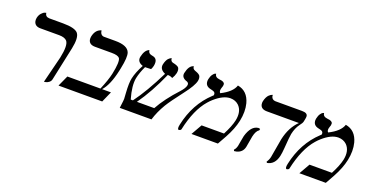

<svg xmlns="http://www.w3.org/2000/svg" viewBox="-33 -1116 3166 1667"><g transform="rotate(20 1550.0 -282.5)"><path d="M378.4 12.2 439.9 -233.9Q465.8 -355.5 437 -389.6Q416.5 -412.6 365.7 -413.1H190.9Q141.1 -413.1 129.9 -453.1Q126 -469.2 129.4 -486.8Q135.3 -514.6 151.4 -532.2Q167.5 -549.8 180.2 -553.7L193.4 -557.1Q196.8 -522 234.9 -521H360.8Q472.7 -521 501.5 -484.9Q529.8 -447.8 508.3 -344.2L441.9 -33.2Q438 -14.6 422.1 -3.2Q406.2 8.3 392.1 10.3Z M839.8 -533.2Q953.1 -533.2 974.6 -476.1Q989.3 -437 966.3 -327.6Q964.4 -317.4 960.9 -301.8Q930.7 -161.6 875 -100.1H957L912.6 0H508.8L554.2 -100.1H859.9Q899.4 -193.8 913.1 -255.9Q938.5 -376 919.4 -404.8Q902.8 -424.8 846.2 -424.8H691.9Q637.7 -424.8 628.9 -466.8Q626.5 -481 629.4 -497.1Q642.6 -560.1 689.9 -576.2Q695.8 -577.6 695.8 -578.1Q701.2 -536.6 732.9 -533.2Z M1632.8 -452.1Q1622.6 -404.8 1552.7 -314.5Q1465.8 -201.7 1435.5 -151.4Q1390.1 -75.2 1367.7 0H1074.7Q1074.7 -6.8 1082.5 -64.5Q1084 -77.6 1084 -85.9Q1083 -106.4 1080.6 -141.6Q1074.7 -231 1084.5 -275.9Q1097.7 -335.9 1137.7 -410.2Q1081.5 -429.2 1090.8 -477.1Q1105 -543.5 1142.6 -558.1Q1145 -559.1 1145.5 -559.1Q1147.5 -535.6 1165.5 -527.8Q1176.3 -523.4 1194.8 -520Q1240.7 -508.3 1228 -443.8Q1223.6 -424.8 1215.3 -409.2Q1200.2 -409.2 1181.2 -407.7Q1167 -406.7 1160.2 -407.2Q1131.3 -346.2 1119.6 -292Q1105 -219.7 1139.6 -100.1H1159.7Q1248.5 -219.7 1343.3 -412.1Q1288.1 -435.5 1297.4 -482.9Q1301.8 -502.9 1308.8 -518.1Q1315.9 -533.2 1323 -540.5Q1330.1 -547.9 1336.7 -552.5Q1343.3 -557.1 1347.2 -558.1L1351.6 -559.1Q1351.6 -531.2 1376 -525.4Q1377.4 -524.9 1380.9 -524.4Q1385.7 -523.4 1387.7 -522.9Q1422.4 -514.2 1431.2 -502Q1442.9 -483.9 1436.5 -452.1Q1430.7 -426.3 1413.6 -398.9Q1396 -410.6 1369.1 -411.1Q1290.5 -231.9 1196.8 -100.1H1356.9Q1413.1 -203.1 1520.5 -318.8Q1553.7 -356 1559.6 -381.8Q1559.1 -388.7 1560.5 -392.8Q1562 -397 1558.8 -401.1Q1555.7 -405.3 1554.9 -407.2Q1554.2 -409.2 1549.8 -411.6Q1545.4 -414.1 1544.2 -414.6Q1543 -415 1538.8 -416.5Q1534.7 -418 1534.2 -418Q1489.7 -436 1497.6 -476.1Q1512.7 -546.9 1552.2 -558.1Q1556.6 -559.1 1556.2 -559.1Q1554.7 -535.6 1578.6 -526.9Q1579.6 -526.4 1582 -525.4Q1586.9 -523.4 1588.9 -522.9Q1619.6 -511.7 1628.4 -497.6Q1638.2 -479 1632.8 -452.1Z M1972.7 -533.2Q2065.9 -517.1 2093.8 -413.1Q2112.3 -340.8 2093.8 -252Q2077.1 -172.9 2027.8 -83L1981.4 0H1737.3L1794.4 -100.1H2001.5Q2044.9 -183.1 2057.6 -241.2Q2076.2 -329.6 2028.3 -377.4Q1997.6 -406.7 1950.7 -407.2Q1885.3 -407.2 1808.1 -338.9Q1788.1 -321.3 1771.5 -301.8Q1683.6 -201.7 1642.1 -8.8Q1640.1 0 1626.5 3.9Q1623 4.9 1621.1 4.9Q1604.5 2.9 1614.3 -42Q1657.2 -243.7 1794.4 -372.1Q1799.8 -377 1804.2 -380.9Q1809.6 -405.3 1789.6 -414.1Q1778.8 -418.5 1758.3 -422.9Q1709 -434.1 1710 -481.9Q1710.4 -489.7 1711.9 -497.1Q1717.8 -524.9 1730 -542Q1742.2 -559.1 1751.5 -562L1760.3 -564.9Q1761.7 -533.2 1802.7 -528.3Q1805.2 -527.8 1806.6 -527.8Q1850.1 -524.4 1853.5 -501.5Q1854 -493.7 1852.5 -484.9Q1850.6 -475.6 1846.7 -466.8Q1843.8 -458.5 1842.8 -453.1Q1838.4 -428.2 1851.1 -418Q1951.7 -468.3 1972.7 -533.2Z M2240.7 -159.2Q2238.8 -149.9 2231.9 -108.4Q2225.1 -67.9 2223.1 -58.1Q2211.4 -3.4 2155.8 10.3Q2145.5 12.7 2135.3 13.2L2130.4 2Q2146 -13.2 2152.8 -41Q2154.8 -49.8 2161.1 -88.4Q2168 -127.9 2170.4 -138.2Q2200.2 -241.7 2266.6 -248Q2276.9 -247.6 2282.7 -244.1L2279.8 -231Q2252.9 -214.8 2240.7 -159.2ZM2550.8 -295.9Q2545.4 -270 2537.6 -160.2Q2534.2 -113.8 2527.8 -85Q2508.3 1 2438.5 12.2L2432.6 2Q2448.7 -19.5 2455.1 -48.8Q2459.5 -69.8 2470.2 -136Q2481 -202.1 2485.4 -223.1Q2511.2 -340.8 2581.5 -408.2H2286.6Q2230.5 -408.2 2222.2 -450.2Q2219.7 -463.9 2222.7 -479Q2227.1 -499.5 2235.1 -515.6Q2243.2 -531.7 2251.5 -539.8Q2259.8 -547.9 2267.3 -552.7Q2274.9 -557.6 2279.8 -558.6L2284.7 -560.1Q2284.7 -528.3 2310.5 -518.6Q2317.9 -516.1 2324.7 -516.1H2570.8Q2622.1 -516.1 2624 -485.4Q2624.5 -474.1 2621.1 -458L2616.2 -434.1Q2613.3 -419.4 2591.8 -392.6Q2563.5 -354.5 2550.8 -295.9Z M2969.7 -533.2Q3063 -517.1 3090.8 -413.1Q3109.4 -340.8 3090.8 -252Q3074.2 -172.9 3024.9 -83L2978.5 0H2734.4L2791.5 -100.1H2998.5Q3042 -183.1 3054.7 -241.2Q3073.2 -329.6 3025.4 -377.4Q2994.6 -406.7 2947.8 -407.2Q2882.3 -407.2 2805.2 -338.9Q2785.2 -321.3 2768.6 -301.8Q2680.7 -201.7 2639.2 -8.8Q2637.2 0 2623.5 3.9Q2620.1 4.9 2618.2 4.9Q2601.6 2.9 2611.3 -42Q2654.3 -243.7 2791.5 -372.1Q2796.9 -377 2801.3 -380.9Q2806.6 -405.3 2786.6 -414.1Q2775.9 -418.5 2755.4 -422.9Q2706.1 -434.1 2707 -481.9Q2707.5 -489.7 2709 -497.1Q2714.8 -524.9 2727.1 -542Q2739.3 -559.1 2748.5 -562L2757.3 -564.9Q2758.8 -533.2 2799.8 -528.3Q2802.2 -527.8 2803.7 -527.8Q2847.2 -524.4 2850.6 -501.5Q2851.1 -493.7 2849.6 -484.9Q2847.7 -475.6 2843.8 -466.8Q2840.8 -458.5 2839.8 -453.1Q2835.4 -428.2 2848.1 -418Q2948.7 -468.3 2969.7 -533.2Z"/></g></svg>

Font: Linux Biolinum Capitals O
Style: Italic Samll Caps
Weight: 400
Italic angle: -12°
Designer: Philipp H. Poll
Foundry: Philipp H. Poll
Version: Version 0.6.2